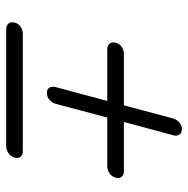

<svg xmlns="http://www.w3.org/2000/svg" viewBox="-14 -655 594 606"><g transform="rotate(90 283.0 -352.0)"><path d="M273 -203Q261 -203 256.5 -211.2Q252 -219.5 255 -231L298.5 -393.5H136.5Q124.5 -393.5 118 -400.5Q111.5 -407.5 115 -420.5Q118 -432.5 128.2 -439.2Q138.5 -446 150 -446H312.5L354 -602Q357.5 -613 366.5 -621Q375.5 -629 387 -629Q400 -629 405 -621Q410 -613 407 -602L365 -446H521Q532 -446 538 -439.2Q544 -432.5 541 -420.5Q537.5 -407.5 526.8 -400.5Q516 -393.5 504.5 -393.5H351L307.5 -230Q304 -219 294.8 -211Q285.5 -203 273 -203ZM51.5 -101.5Q54.5 -113.5 64.8 -120.2Q75 -127 86.5 -127H457.5Q468.5 -127 474.5 -120.2Q480.5 -113.5 477.5 -101.5Q474 -88.5 463.2 -81.5Q452.5 -74.5 441 -74.5H73Q61 -74.5 54.5 -81.5Q48 -88.5 51.5 -101.5Z"/></g></svg>

Font: Fraunces 9pt SuperSoft Light
Style: Italic
Weight: 300
Italic angle: -16°
Version: Version 1.000;[b76b70a41]